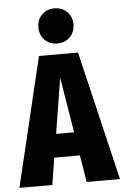

<svg xmlns="http://www.w3.org/2000/svg" viewBox="-77 -985 664 1029"><g transform="rotate(-5 255.5 -471.0)"><path d="M347 0 323 -145H185L162 0H-15L151 -695H361L526 0ZM206 -271H303L254 -568ZM350 -848Q350 -807 323.5 -780Q297 -753 255 -753Q213 -753 187 -780Q161 -807 161 -848Q161 -888 187.5 -915Q214 -942 255 -942Q297 -942 323.5 -915Q350 -888 350 -848Z"/></g></svg>

Font: Fira Sans Extra Condensed ExtraBold
Style: Regular
Weight: 800
Width: 1
Designer: Carrois Corporate & Edenspiekermann AG
Foundry: Carrois Corporate GbR & Edenspiekermann AG
Version: Version 4.203